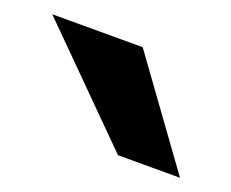

<svg xmlns="http://www.w3.org/2000/svg" viewBox="-50 -854 411 341"><g transform="rotate(20 156.0 -683.5)"><path d="M170.9 -781.2 312.5 -585.9H195.3L0 -781.2Z"/></g></svg>

Font: Andika New Basic
Style: Bold
Weight: 700
Designer: Victor Gaultney, Annie Olsen, Pablo Ugerman
Foundry: SIL International
Version: Version 5.500; ttfautohint (v1.8.3)